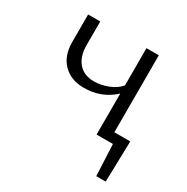

<svg xmlns="http://www.w3.org/2000/svg" viewBox="-134 -529 773 795"><g transform="rotate(30 252.5 -131.5)"><path d="M479 -45 474 150H429L422 0H344V-196Q285 -141 201 -141Q139 -141 102 -178.5Q65 -216 65 -281V-413H123V-300Q123 -246 149.5 -215.5Q176 -185 224 -185Q256 -185 290 -198Q324 -211 344 -235V-413H403V-45Z"/></g></svg>

Font: EauTestInfant Semilight
Style: Italic
Weight: 300
Italic angle: -12°
Designer: Christian Thalmann (Catharsis Fonts)
Version: Version 0.001;PS 000.001;hotconv 1.0.88;makeotf.lib2.5.64775